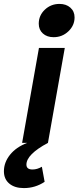

<svg xmlns="http://www.w3.org/2000/svg" viewBox="-80 -730 401 981"><path d="M118 -609Q118 -651 149 -680.5Q180 -710 224 -710Q258 -710 279.5 -691Q301 -672 301 -641Q301 -600 269.5 -570Q238 -540 194 -540Q160 -540 139 -559Q118 -578 118 -609ZM119 -485H251L165 0H33ZM-60 145Q-60 100 -29 61Q2 22 59 0H165Q55 59 55 111Q55 136 86 136Q110 136 134 122L148 199Q100 231 42 231Q-5 231 -32.5 208Q-60 185 -60 145Z"/></svg>

Font: Niramit
Style: Bold Italic
Weight: 700
Italic angle: -10°
Designer: Katatrad Aksorn Co.,Ltd.
Foundry: Cadson Demak Co.,Ltd.
Version: Version 1.001; ttfautohint (v1.6)